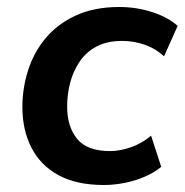

<svg xmlns="http://www.w3.org/2000/svg" viewBox="-20 -519 528 549"><path d="M277 10Q199 10 147.5 -18Q96 -46 70 -96.5Q44 -147 44 -213Q44 -267 60.5 -318.5Q77 -370 111 -410.5Q145 -451 197.5 -475Q250 -499 321 -499Q370 -499 415 -484.5Q460 -470 488 -445L449 -358Q427 -379 395.5 -390.5Q364 -402 329 -402Q286 -402 256 -386Q226 -370 207.5 -342.5Q189 -315 180.5 -282Q172 -249 172 -214Q172 -157 200.5 -122Q229 -87 295 -87Q323 -87 354.5 -98Q386 -109 412 -131L441 -42Q422 -26 394.5 -14Q367 -2 336.5 4Q306 10 277 10Z"/></svg>

Font: Nunito Sans 12pt
Style: Bold Italic
Weight: 700
Italic angle: -9°
Designer: Vernon Adams
Foundry: Vernon Adams
Version: Version 3.101;gftools[0.9.27]